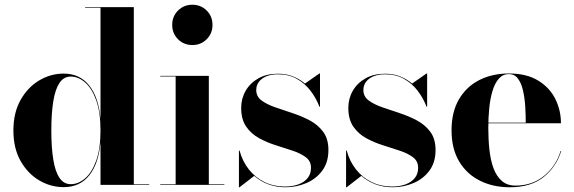

<svg xmlns="http://www.w3.org/2000/svg" viewBox="-20 -780 2421 810"><path d="M248.5 9.5Q194 9.5 145.5 -19Q97 -47.5 66.8 -101Q36.5 -154.5 36.5 -229.5Q36.5 -304.5 66.8 -358.2Q97 -412 145.5 -440.8Q194 -469.5 248.5 -469.5Q316 -469.5 356 -419.8Q396 -370 404 -279V-747.5H339V-750H544.5V-2.5H609.5V0H404V-180Q396 -89 356.2 -39.8Q316.5 9.5 248.5 9.5ZM278.5 -3Q310.5 -3 339.2 -27.8Q368 -52.5 386 -102.8Q404 -153 404 -229.5Q404 -306 386 -356.5Q368 -407 339.2 -432Q310.5 -457 278.5 -457Q249 -457 231 -430.2Q213 -403.5 204.8 -352.5Q196.5 -301.5 196.5 -229.5Q196.5 -157.5 204.8 -106.8Q213 -56 231 -29.5Q249 -3 278.5 -3Z M791.5 -590Q755.5 -590 731 -614.5Q706.5 -639 706.5 -675Q706.5 -711 731 -735.5Q755.5 -760 791.5 -760Q827.5 -760 852 -735.5Q876.5 -711 876.5 -675Q876.5 -639 852 -614.5Q827.5 -590 791.5 -590ZM861 -460V-2.5H926.5V0H656V-2.5H721V-457.5H656V-460Z M988 10V-145H990.5Q1003 -99 1030.2 -64.8Q1057.5 -30.5 1096.2 -11.8Q1135 7 1182 7Q1214 7 1239 -2.2Q1264 -11.5 1278 -29Q1292 -46.5 1292 -72Q1292 -100 1270.8 -116.2Q1249.5 -132.5 1216 -143.8Q1182.5 -155 1144.8 -166.8Q1107 -178.5 1073.5 -196.8Q1040 -215 1018.8 -245.5Q997.5 -276 997.5 -325Q997.5 -364.5 1016.5 -397.2Q1035.5 -430 1070.2 -449.5Q1105 -469 1152.5 -469Q1188 -469 1216.5 -457.5Q1245 -446 1266.5 -427.5L1327.5 -470H1330V-330H1327.5Q1314 -365.5 1290.5 -396.5Q1267 -427.5 1232.8 -447Q1198.5 -466.5 1153 -466.5Q1124 -466.5 1103.5 -458Q1083 -449.5 1072 -434.5Q1061 -419.5 1061 -400.5Q1061 -373 1083 -356.5Q1105 -340 1139.8 -327.8Q1174.5 -315.5 1213.2 -303Q1252 -290.5 1286.8 -272Q1321.5 -253.5 1343.5 -223.8Q1365.5 -194 1365.5 -147Q1365.5 -95 1339.5 -60Q1313.5 -25 1272 -7.5Q1230.5 10 1184.5 10Q1145 10 1111.8 -2.5Q1078.5 -15 1052.5 -38L990.5 10Z M1440 10V-145H1442.5Q1455 -99 1482.2 -64.8Q1509.5 -30.5 1548.2 -11.8Q1587 7 1634 7Q1666 7 1691 -2.2Q1716 -11.5 1730 -29Q1744 -46.5 1744 -72Q1744 -100 1722.8 -116.2Q1701.5 -132.5 1668 -143.8Q1634.5 -155 1596.8 -166.8Q1559 -178.5 1525.5 -196.8Q1492 -215 1470.8 -245.5Q1449.5 -276 1449.5 -325Q1449.5 -364.5 1468.5 -397.2Q1487.5 -430 1522.2 -449.5Q1557 -469 1604.5 -469Q1640 -469 1668.5 -457.5Q1697 -446 1718.5 -427.5L1779.5 -470H1782V-330H1779.5Q1766 -365.5 1742.5 -396.5Q1719 -427.5 1684.8 -447Q1650.5 -466.5 1605 -466.5Q1576 -466.5 1555.5 -458Q1535 -449.5 1524 -434.5Q1513 -419.5 1513 -400.5Q1513 -373 1535 -356.5Q1557 -340 1591.8 -327.8Q1626.5 -315.5 1665.2 -303Q1704 -290.5 1738.8 -272Q1773.5 -253.5 1795.5 -223.8Q1817.5 -194 1817.5 -147Q1817.5 -95 1791.5 -60Q1765.5 -25 1724 -7.5Q1682.5 10 1636.5 10Q1597 10 1563.8 -2.5Q1530.5 -15 1504.5 -38L1442.5 10Z M2130.5 10Q2060 10 2004.5 -17.8Q1949 -45.5 1917 -99Q1885 -152.5 1885 -230Q1885 -307.5 1916.2 -361Q1947.5 -414.5 2002 -442.2Q2056.5 -470 2127 -470Q2201.5 -470 2250.2 -440.2Q2299 -410.5 2322.8 -362.5Q2346.5 -314.5 2346.5 -260H1952V-262.5H2198Q2198 -296 2195.8 -331.5Q2193.5 -367 2186.5 -398Q2179.5 -429 2165.2 -448.2Q2151 -467.5 2127 -467.5Q2101.5 -467.5 2084.5 -448.2Q2067.5 -429 2057.8 -396.5Q2048 -364 2044 -323.5Q2040 -283 2040 -240Q2040 -191.5 2044.8 -147.8Q2049.5 -104 2062 -70.2Q2074.5 -36.5 2097 -16.8Q2119.5 3 2154.5 3Q2226 3 2276.2 -38.8Q2326.5 -80.5 2345 -143H2347.5Q2328 -78 2274.5 -34Q2221 10 2130.5 10Z"/></svg>

Font: Bodoni Moda 72pt
Style: Bold
Weight: 700
Designer: Owen Earl
Foundry: indestructible type
Version: Version 2.004